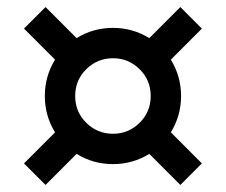

<svg xmlns="http://www.w3.org/2000/svg" viewBox="-20 -605 640 544"><path d="M300 -140Q244 -140 197 -169L109 -81L48 -142L136 -230Q107 -277 107 -333Q107 -389 136 -436L48 -524L109 -585L197 -497Q244 -526 300 -526Q356 -526 403 -497L491 -585L552 -524L464 -436Q493 -389 493 -333Q493 -277 464 -230L552 -142L491 -81L403 -169Q356 -140 300 -140ZM300 -226Q344 -226 375.5 -257Q407 -288 407 -333Q407 -378 375.5 -409Q344 -440 300 -440Q256 -440 224.5 -409Q193 -378 193 -333Q193 -288 224.5 -257Q256 -226 300 -226Z"/></svg>

Font: Epunda Sans
Style: Bold
Weight: 700
Designer: Simon Atzbach
Foundry: typofactur
Version: Version 2.204; ttfautohint (v1.8.4.7-5d5b)